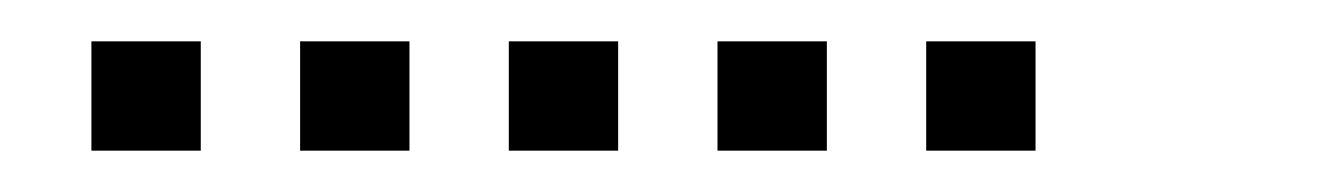

<svg xmlns="http://www.w3.org/2000/svg" viewBox="-20 4 640 92"><path d="M24.8 23.8Q23.8 23.8 23.8 23.8Q23.8 23.8 23.8 24.8V75.2Q23.8 76.2 23.8 76.2Q23.8 76.2 24.8 76.2H75.2Q76.2 76.2 76.2 76.2Q76.2 76.2 76.2 75.2V24.8Q76.2 23.8 76.2 23.8Q76.2 23.8 75.2 23.8ZM124.8 23.8Q123.8 23.8 123.8 23.8Q123.8 23.8 123.8 24.8V75.2Q123.8 76.2 123.8 76.2Q123.8 76.2 124.8 76.2H175.2Q176.2 76.2 176.2 76.2Q176.2 76.2 176.2 75.2V24.8Q176.2 23.8 176.2 23.8Q176.2 23.8 175.2 23.8ZM224.8 23.8Q223.8 23.8 223.8 23.8Q223.8 23.8 223.8 24.8V75.2Q223.8 76.2 223.8 76.2Q223.8 76.2 224.8 76.2H275.2Q276.2 76.2 276.2 76.2Q276.2 76.2 276.2 75.2V24.8Q276.2 23.8 276.2 23.8Q276.2 23.8 275.2 23.8ZM324.8 23.8Q323.8 23.8 323.8 23.8Q323.8 23.8 323.8 24.8V75.2Q323.8 76.2 323.8 76.2Q323.8 76.2 324.8 76.2H375.2Q376.2 76.2 376.2 76.2Q376.2 76.2 376.2 75.2V24.8Q376.2 23.8 376.2 23.8Q376.2 23.8 375.2 23.8ZM424.8 23.8Q423.8 23.8 423.8 23.8Q423.8 23.8 423.8 24.8V75.2Q423.8 76.2 423.8 76.2Q423.8 76.2 424.8 76.2H475.2Q476.2 76.2 476.2 76.2Q476.2 76.2 476.2 75.2V24.8Q476.2 23.8 476.2 23.8Q476.2 23.8 475.2 23.8Z"/></svg>

Font: Doto Black
Style: Regular
Weight: 900
Monospace: yes
Version: Version 1.000